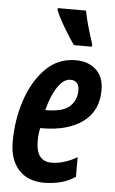

<svg xmlns="http://www.w3.org/2000/svg" viewBox="-55 -818 520 866"><g transform="rotate(5 204.5 -385.0)"><path d="M339 -620 340 -631Q326 -673 315.5 -710Q305 -747 299 -780H171V-771Q183 -740 211.5 -692.5Q240 -645 258 -620ZM319 -29V-118Q258 -83 204 -83Q133 -83 133 -175Q133 -205 139 -234H147Q263 -234 331.5 -284Q400 -334 400 -429Q400 -488 365 -520.5Q330 -553 273 -553Q192 -553 136 -496Q80 -439 50.5 -350Q21 -261 21 -162Q21 -81 62.5 -35.5Q104 10 176 10Q215 10 250 1.5Q285 -7 319 -29ZM256 -463Q296 -463 296 -418Q296 -374 265.5 -345.5Q235 -317 158 -317H155Q172 -384 199 -423.5Q226 -463 256 -463Z"/></g></svg>

Font: Noto Sans Display Condensed
Style: Bold Italic
Weight: 700
Width: 3
Designer: Monotype Design team
Foundry: Monotype Imaging Inc.
Version: 1.000